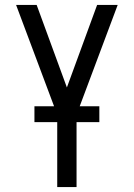

<svg xmlns="http://www.w3.org/2000/svg" viewBox="-20 -755 540 775"><path d="M211 0V-292L45 -735H128L250 -402L372 -735H455L289 -292V0ZM119 -262V-326H381V-262Z"/></svg>

Font: Iosevka Term SS14
Style: Regular
Weight: 400
Monospace: yes
Designer: Belleve Invis
Foundry: Belleve Invis
Version: Version 24.1.1; ttfautohint (v1.8.4)